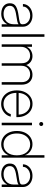

<svg xmlns="http://www.w3.org/2000/svg" viewBox="1226 -1994 777 3269"><g transform="rotate(90 1614.5 -359.5)"><path d="M212.4 7.8Q165 7.8 125 -8.3Q85 -24.4 60.3 -57.1Q35.6 -89.8 35.6 -140.1Q35.6 -211.4 89.4 -242.7Q143.1 -273.9 246.6 -287.6Q317.4 -296.9 355.2 -307.1Q393.1 -317.4 393.1 -348.6V-359.4Q393.1 -413.1 351.1 -449Q309.1 -484.9 244.6 -484.9Q201.7 -484.9 167.2 -468.5Q132.8 -452.1 112.5 -424.3Q92.3 -396.5 91.8 -361.3H48.3Q49.3 -407.7 75.2 -444.6Q101.1 -481.4 145 -502.7Q189 -523.9 244.6 -523.9Q299.8 -523.9 342.8 -502.7Q385.7 -481.4 410.4 -444.3Q435.1 -407.2 435.1 -359.4V0H393.1V-95.2H391.6Q372.1 -51.3 326.4 -21.7Q280.8 7.8 212.4 7.8ZM216.3 -31.7Q293.9 -31.7 343.5 -78.1Q393.1 -124.5 393.1 -207.5V-287.6Q375.5 -272.5 338.9 -264.6Q302.2 -256.8 245.6 -248.5Q160.6 -236.8 119.9 -212.4Q79.1 -188 79.1 -138.2Q79.1 -86.4 118.7 -59.1Q158.2 -31.7 216.3 -31.7Z M606.4 -727.5V0H563.5V-727.5Z M734.4 0V-515.6H776.4V-425.8Q798.8 -474.6 843 -499.3Q887.2 -523.9 935.5 -523.9Q990.2 -523.9 1030.8 -494.6Q1071.3 -465.3 1086.9 -417Q1106 -465.3 1150.4 -494.6Q1194.8 -523.9 1253.9 -523.9Q1328.6 -523.9 1375.2 -475.1Q1421.9 -426.3 1421.9 -336.4V0H1378.9V-336.4Q1378.9 -409.2 1341.8 -446.5Q1304.7 -483.9 1246.1 -483.9Q1183.1 -483.9 1141.4 -443.6Q1099.6 -403.3 1099.6 -333.5V0H1056.6V-339.4Q1056.6 -407.7 1020.8 -445.8Q984.9 -483.9 926.8 -483.9Q885.3 -483.9 851.3 -464.6Q817.4 -445.3 797.4 -410.4Q777.3 -375.5 777.3 -328.6V0Z M1750 9.3Q1680.2 9.3 1628.2 -25.4Q1576.2 -60.1 1547.6 -120.1Q1519 -180.2 1519 -257.3Q1519 -335 1548.3 -395.3Q1577.6 -455.6 1629.2 -490.2Q1680.7 -524.9 1748 -524.9Q1815.9 -524.9 1866.9 -491Q1918 -457 1946.3 -398.4Q1974.6 -339.8 1974.6 -265.1V-250H1561.5Q1562 -185.5 1585.7 -136.2Q1609.4 -86.9 1651.6 -58.8Q1693.8 -30.8 1750 -30.8Q1812 -30.8 1859.6 -64.5Q1907.2 -98.1 1922.4 -154.3H1965.8Q1954.6 -105 1923.3 -68.4Q1892.1 -31.7 1847.2 -11.2Q1802.2 9.3 1750 9.3ZM1562 -288.6H1931.6Q1929.2 -346.7 1905 -390.9Q1880.9 -435.1 1840.3 -460Q1799.8 -484.9 1748 -484.9Q1696.3 -484.9 1655.8 -460.2Q1615.2 -435.5 1590.8 -391.4Q1566.4 -347.2 1562 -288.6Z M2069.8 0V-515.6H2112.8V0ZM2091.3 -638.7Q2077.1 -638.7 2067.1 -648.7Q2057.1 -658.7 2057.1 -672.9Q2057.1 -687 2067.1 -697Q2077.1 -707 2091.3 -707Q2105.5 -707 2115.5 -697Q2125.5 -687 2125.5 -672.9Q2125.5 -658.7 2115.5 -648.7Q2105.5 -638.7 2091.3 -638.7Z M2435.5 8.3Q2370.1 8.3 2319.1 -24.7Q2268.1 -57.6 2239 -117.7Q2210 -177.7 2210 -257.8Q2210 -337.9 2239.3 -397.7Q2268.6 -457.5 2319.6 -490.7Q2370.6 -523.9 2435.5 -523.9Q2501.5 -523.9 2552.7 -488.3Q2604 -452.6 2621.6 -397H2622.6V-727.5H2665V0H2623V-117.2H2622.6Q2602.5 -61.5 2552 -26.6Q2501.5 8.3 2435.5 8.3ZM2439.9 -31.2Q2523.4 -31.2 2574 -92.5Q2624.5 -153.8 2624.5 -257.8Q2624.5 -361.8 2574 -423.1Q2523.4 -484.4 2439.9 -484.4Q2386.2 -484.4 2344 -457.3Q2301.8 -430.2 2277.3 -379.4Q2252.9 -328.6 2252.9 -257.8Q2252.9 -187 2277.3 -136.2Q2301.8 -85.4 2344 -58.3Q2386.2 -31.2 2439.9 -31.2Z M2941.4 7.8Q2894 7.8 2854 -8.3Q2814 -24.4 2789.3 -57.1Q2764.6 -89.8 2764.6 -140.1Q2764.6 -211.4 2818.4 -242.7Q2872.1 -273.9 2975.6 -287.6Q3046.4 -296.9 3084.2 -307.1Q3122.1 -317.4 3122.1 -348.6V-359.4Q3122.1 -413.1 3080.1 -449Q3038.1 -484.9 2973.6 -484.9Q2930.7 -484.9 2896.2 -468.5Q2861.8 -452.1 2841.6 -424.3Q2821.3 -396.5 2820.8 -361.3H2777.3Q2778.3 -407.7 2804.2 -444.6Q2830.1 -481.4 2874 -502.7Q2918 -523.9 2973.6 -523.9Q3028.8 -523.9 3071.8 -502.7Q3114.7 -481.4 3139.4 -444.3Q3164.1 -407.2 3164.1 -359.4V0H3122.1V-95.2H3120.6Q3101.1 -51.3 3055.4 -21.7Q3009.8 7.8 2941.4 7.8ZM2945.3 -31.7Q3022.9 -31.7 3072.5 -78.1Q3122.1 -124.5 3122.1 -207.5V-287.6Q3104.5 -272.5 3067.9 -264.6Q3031.2 -256.8 2974.6 -248.5Q2889.6 -236.8 2848.9 -212.4Q2808.1 -188 2808.1 -138.2Q2808.1 -86.4 2847.7 -59.1Q2887.2 -31.7 2945.3 -31.7Z"/></g></svg>

Font: Inter Display ExtraLight
Style: Regular
Weight: 200
Designer: Rasmus Andersson
Foundry: rsms
Version: Version 4.000;git-a52131595